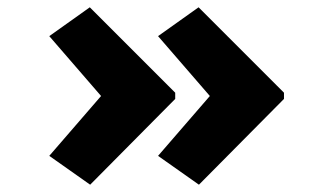

<svg xmlns="http://www.w3.org/2000/svg" viewBox="-20 -525 878 526"><path d="M525 -19 413 -98 580 -291V-233L413 -426L524 -505L758 -271V-254ZM227 -19 115 -98 282 -291V-233L115 -426L226 -505L460 -271V-254Z"/></svg>

Font: Lexend Peta ExtraBold
Style: Regular
Weight: 800
Version: Version 1.007